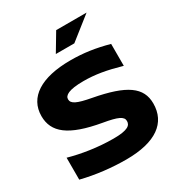

<svg xmlns="http://www.w3.org/2000/svg" viewBox="-205 -1015 1079 1160"><g transform="rotate(-30 335.0 -435.5)"><path d="M606 -489V-642C513 -667 435 -679 343 -679C138 -679 23 -605 23 -474C23 -361 106 -293 323 -255C423 -238 456 -222 456 -191C456 -162 436 -139 333 -139C224 -139 114 -157 29 -181V-28C129 -3 236 9 337 9C544 9 647 -69 647 -203C647 -316 563 -376 343 -417C246 -435 213 -451 213 -482C213 -509 245 -531 349 -531C430 -531 504 -518 606 -489ZM286 -756H415L572 -880H360Z"/></g></svg>

Font: LT Wave Black
Style: Regular
Weight: 900
Designer: Daniel Lyons
Version: Version 2.5 (Glyphs App)